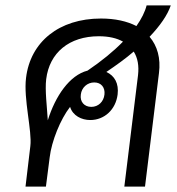

<svg xmlns="http://www.w3.org/2000/svg" viewBox="-20 -695 659 715"><path d="M93 -151 75 0H151L165 -109C172 -169 205 -251 241 -297C251 -264 284 -248 316 -248C369 -248 411 -287 418 -343C423 -384 407 -413 376 -427C413 -452 448 -477 478 -503C493 -479 498 -450 494 -415L443 0H520L572 -423C579 -478 566 -524 537 -558C576 -599 604 -639 616 -675H526C520 -651 507 -625 488 -598C453 -616 409 -626 356 -626C200 -626 93 -539 77 -405C67 -327 100 -207 93 -151ZM152 -400C164 -499 238 -560 348 -560C385 -560 415 -553 438 -540C403 -504 359 -468 306 -432C239 -415 186 -337 158 -247C155 -298 147 -359 152 -400ZM281 -343C284 -369 305 -388 331 -388C357 -388 372 -369 369 -343C366 -316 346 -297 320 -297C294 -297 277 -316 281 -343Z"/></svg>

Font: TPK Tissa Web
Style: Italic
Weight: 400
Italic angle: -7°
Designer: Jacques Le Bailly, Suppakit Chalermlarp | Katatrad Co.,Ltd.
Foundry: Jacques Le Bailly, Cadson Demak Co.,Ltd.
Version: Version 5.000;Glyphs 3.1.2 (3151)